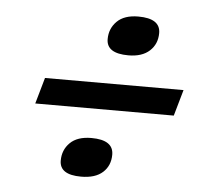

<svg xmlns="http://www.w3.org/2000/svg" viewBox="-45 -661 705 664"><g transform="rotate(5 307.0 -329.5)"><path d="M386.2 -477.1Q310.1 -477.1 310.1 -526.9Q310.1 -563.5 335.2 -588.6Q360.4 -613.8 409.2 -613.8Q485.8 -613.8 485.8 -563Q485.8 -524.9 459.7 -501Q433.6 -477.1 386.2 -477.1ZM80.1 -283.2 106 -374H586.9L561 -283.2ZM259.8 -44.9Q185.1 -44.9 185.1 -94.2Q185.1 -131.3 210.2 -156.2Q235.4 -181.2 284.2 -181.2Q360.8 -181.2 360.8 -129.9Q360.8 -91.8 335 -68.4Q309.1 -44.9 259.8 -44.9Z"/></g></svg>

Font: IntelOne Mono Medium
Style: Italic
Weight: 500
Italic angle: -16°
Designer: Fred Shallcrass
Foundry: Frere-Jones Type LLC
Version: Version 1.200;hotconv 1.1.0;makeotfexe 2.6.0;FJTRelease1.2